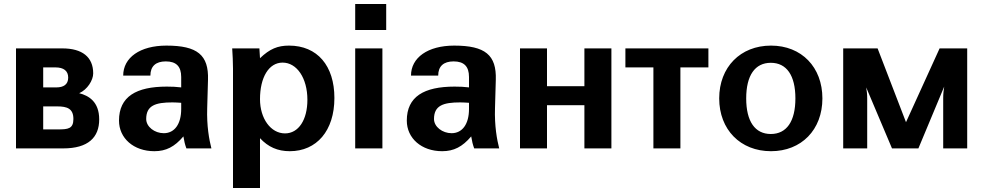

<svg xmlns="http://www.w3.org/2000/svg" viewBox="-20 -742 4916 960"><path d="M266 -210C316 -210 347 -199 347 -147C347 -98 320 -95 270 -95H196V-210ZM257 -405C298 -405 321 -388 321 -354C321 -319 297 -305 262 -305H196V-405ZM296 0C421 0 476 -55 476 -145C476 -234 423 -264 376 -276C417 -294 446 -341 446 -375C446 -457 391 -500 292 -500H60V0Z M886 -197C886 -122 853 -76 799 -76C753 -76 711 -108 711 -147C711 -215 758 -230 842 -230C857 -230 871 -229 886 -228ZM575 -139C575 -51 648 14 752 14C810 14 853 -8 897 -60C901 -35 905 -19 912 0H1037C1026 -43 1013 -112 1016 -202L1020 -343C1024 -467 967 -514 812 -514C680 -514 596 -454 596 -364H732C732 -411 759 -435 809 -435C861 -435 886 -410 886 -357V-305C861 -308 841 -309 814 -309C661 -309 575 -259 575 -139Z M1280 -246C1280 -355 1324 -429 1393 -429C1464 -429 1517 -352 1517 -243C1517 -143 1473 -75 1405 -75C1334 -75 1280 -149 1280 -246ZM1280 -51C1321 -7 1368 14 1429 14C1563 14 1652 -88 1652 -252C1652 -413 1567 -514 1425 -514C1369 -514 1329 -498 1280 -451C1279 -469 1278 -484 1277 -500H1141C1143 -462 1145 -438 1145 -399V198H1280Z M1892 0V-500H1756V0ZM1756 -592H1911V-722H1756Z M2325 -197C2325 -122 2292 -76 2238 -76C2192 -76 2150 -108 2150 -147C2150 -215 2197 -230 2281 -230C2296 -230 2310 -229 2325 -228ZM2014 -139C2014 -51 2087 14 2191 14C2249 14 2292 -8 2336 -60C2340 -35 2344 -19 2351 0H2476C2465 -43 2452 -112 2455 -202L2459 -343C2463 -467 2406 -514 2251 -514C2119 -514 2035 -454 2035 -364H2171C2171 -411 2198 -435 2248 -435C2300 -435 2325 -410 2325 -357V-305C2300 -308 2280 -309 2253 -309C2100 -309 2014 -259 2014 -139Z M2580 0H2715V-216H2902V0H3037V-500H2902V-311H2715V-500H2580Z M3247 0H3382V-405H3522V-500H3107V-405H3247Z M3576 -250C3576 -94 3682 14 3835 14C3987 14 4092 -93 4092 -250C4092 -406 3988 -514 3835 -514C3682 -514 3576 -406 3576 -250ZM3711 -250C3711 -365 3755 -428 3834 -428C3913 -428 3957 -365 3957 -250C3957 -135 3913 -72 3834 -72C3755 -72 3711 -135 3711 -250Z M4816 -500H4678L4510 -131L4368 -500H4196V0H4316V-250C4316 -272 4314 -287 4311 -305L4440 0H4572L4701 -309C4698 -290 4696 -274 4696 -250V0H4816Z"/></svg>

Font: Perun
Style: Bold
Weight: 700
Foundry: Copyright (c) Stefan Peev, Context Ltd, 2016
Version: Version 1.089